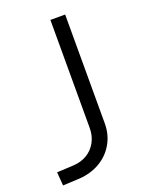

<svg xmlns="http://www.w3.org/2000/svg" viewBox="-136 -777 665 855"><g transform="rotate(-20 197.0 -349.0)"><path d="M12 7 7 -57 86 -61Q122 -63 150 -79.5Q178 -96 194.5 -125.5Q211 -155 211 -193V-705H281V-189Q281 -136 256.5 -93.5Q232 -51 189.5 -26Q147 -1 93 3Z"/></g></svg>

Font: Nunito Sans 7pt Light
Style: Regular
Weight: 300
Designer: Vernon Adams
Foundry: Vernon Adams
Version: Version 3.101;gftools[0.9.27]